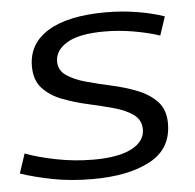

<svg xmlns="http://www.w3.org/2000/svg" viewBox="-47 -591 656 647"><g transform="rotate(-5 281.0 -268.0)"><path d="M-2 -30 20 -96Q61 -80 123.5 -67.5Q186 -55 250 -55Q335 -55 379.5 -78.5Q424 -102 424 -142Q424 -174 398.5 -192.5Q373 -211 332.5 -222Q292 -233 247 -243Q202 -253 161.5 -268.5Q121 -284 95.5 -311.5Q70 -339 70 -386Q70 -463 138 -504.5Q206 -546 334 -546Q388 -546 439.5 -537.5Q491 -529 531 -515L510 -452Q471 -465 421.5 -473.5Q372 -482 323 -482Q238 -482 197 -457.5Q156 -433 156 -395Q156 -365 181.5 -347.5Q207 -330 247 -319Q287 -308 332.5 -298Q378 -288 418.5 -272Q459 -256 484.5 -228.5Q510 -201 510 -155Q510 -69 436.5 -29.5Q363 10 241 10Q168 10 106.5 -2Q45 -14 -2 -30Z"/></g></svg>

Font: Georama Extended
Style: Italic
Weight: 400
Width: 7
Italic angle: -9°
Designer: Jean-Baptiste Levee
Foundry: Production Type
Version: Version 1.000